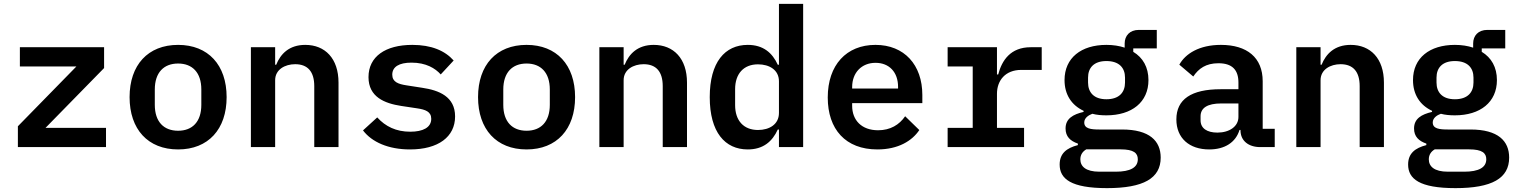

<svg xmlns="http://www.w3.org/2000/svg" viewBox="-20 -760 7842 992"><path d="M527.7 0V-99.4H215.2L517.8 -408.4V-516H82.7V-416.5H374.6L72.4 -107.6V0Z M900.2 12.1C1055.8 12.1 1150.9 -92 1150.9 -258.2C1150.9 -424 1055.8 -528.1 900.2 -528.1C744.3 -528.1 649.5 -424 649.5 -258.2C649.5 -92 744.3 12.1 900.2 12.1ZM779.8 -218.4V-297.6C779.8 -385.3 826.3 -431.8 900.2 -431.8C973.7 -431.8 1020.2 -385.3 1020.2 -297.6V-218.4C1020.2 -130.7 973.7 -84.5 900.2 -84.5C826.3 -84.5 779.8 -130.7 779.8 -218.4Z M1401.6 0V-345.5C1401.6 -401.3 1453.1 -428.3 1505 -428.3C1570 -428.3 1603.7 -389.6 1603.7 -315V0H1729V-333.1C1729 -458.1 1659.4 -528.1 1557.2 -528.1C1473.7 -528.1 1429.3 -481.2 1407 -425.4H1401.6V-516H1276.3V0Z M2098.4 12.1C2244.3 12.1 2331.3 -52.9 2331.3 -158.4C2331.3 -261 2248.2 -293.7 2161.2 -306.5L2079.5 -319.2C2038 -325.6 2006.7 -336.3 2006.7 -374.3C2006.7 -414.8 2041.9 -436.4 2106.2 -436.4C2181.1 -436.4 2229 -407 2257.1 -375.4L2323.9 -447.4C2278.8 -498.2 2208.8 -528.1 2110.4 -528.1C1971.2 -528.1 1883.9 -467.7 1883.9 -361.5C1883.9 -258.9 1967 -225.9 2052.6 -212.7L2134.9 -200.3C2177.6 -193.9 2208.1 -183.6 2208.1 -146C2208.1 -101.2 2165.1 -79.5 2099.8 -79.5C2026.3 -79.5 1971.6 -106.5 1929 -153.4L1855.5 -86.3C1901.3 -25.9 1986.5 12.1 2098.4 12.1Z M2700.6 12.1C2856.2 12.1 2951.3 -92 2951.3 -258.2C2951.3 -424 2856.2 -528.1 2700.6 -528.1C2544.7 -528.1 2449.9 -424 2449.9 -258.2C2449.9 -92 2544.7 12.1 2700.6 12.1ZM2580.3 -218.4V-297.6C2580.3 -385.3 2626.8 -431.8 2700.6 -431.8C2774.1 -431.8 2820.7 -385.3 2820.7 -297.6V-218.4C2820.7 -130.7 2774.1 -84.5 2700.6 -84.5C2626.8 -84.5 2580.3 -130.7 2580.3 -218.4Z M3202.1 0V-345.5C3202.1 -401.3 3253.6 -428.3 3305.4 -428.3C3370.4 -428.3 3404.1 -389.6 3404.1 -315V0H3529.5V-333.1C3529.5 -458.1 3459.9 -528.1 3357.6 -528.1C3274.1 -528.1 3229.8 -481.2 3207.4 -425.4H3202.1V-516H3076.7V0Z M4004.6 0H4129.6V-740.1H4004.6V-425.4H3998.6C3970.2 -487.6 3922.9 -528.1 3843.4 -528.1C3725.5 -528.1 3647 -438.9 3647 -258.2C3647 -77.1 3725.5 12.1 3843.4 12.1C3922.9 12.1 3970.2 -28.4 3998.6 -90.9H4004.6ZM3778.1 -216.6V-299.4C3778.1 -378.2 3821.4 -427.6 3896.3 -427.6C3954.9 -427.6 4004.6 -398.8 4004.6 -339.8V-176.5C4004.6 -117.2 3954.9 -88.4 3896.3 -88.4C3821.4 -88.4 3778.1 -137.8 3778.1 -216.6Z M4513.1 12.1C4621.4 12.1 4692.8 -32.7 4729.8 -88.1L4656.6 -159.4C4626.4 -115.4 4580.3 -87 4516.7 -87C4431.8 -87 4382.8 -138.8 4382.8 -213.4V-227.3H4745.4V-269.2C4745.4 -425.1 4652 -528.1 4503.2 -528.1C4353 -528.1 4256.7 -424 4256.7 -256.4C4256.7 -92 4348.7 12.1 4513.1 12.1ZM4382.8 -302.6V-310.4C4382.8 -384.2 4431.5 -435.4 4503.6 -435.4C4574.6 -435.4 4620 -386.7 4620 -311.4V-302.6Z M4876.1 0H5271V-99.4H5131V-275.6C5131 -343.8 5174 -398.8 5256.4 -398.8H5362.2V-516H5305.4C5201.3 -516 5156.6 -448.5 5137.4 -375.4H5131V-516H4876.1V-416.5H5005.7V-99.4H4876.1Z M5976.9 54.3C5976.9 -31.6 5919.7 -90.9 5777 -90.9H5660.2C5616.8 -90.9 5582 -94.8 5582 -127.1C5582 -150.6 5603.7 -164.8 5623.9 -172.2C5646 -166.2 5670.5 -164.1 5696.4 -164.1C5827.4 -164.1 5913.7 -231.9 5913.7 -346.2C5913.7 -412.6 5884.9 -462.4 5835.2 -492.2V-509.9H5956.7V-605.5H5864.3C5816.8 -605.5 5790.8 -575.3 5790.8 -535.5V-513.8C5763.1 -523.1 5731.2 -528.1 5696.4 -528.1C5566.1 -528.1 5480.1 -460.9 5480.1 -346.2C5480.1 -271 5516.7 -216.3 5578.5 -187.5V-181.8C5523.8 -169 5485.4 -147 5485.4 -96.2C5485.4 -54.3 5509.9 -31.6 5549 -18.1V-10.3C5490.1 5 5454.9 33 5454.9 90.2C5454.9 164.1 5513.5 212 5699.6 212C5887.4 212 5976.9 161.6 5976.9 54.3ZM5561.8 63.2C5561.8 40.8 5572.4 23.4 5592.3 11.7H5769.9C5837.7 11.7 5858.7 31.2 5858.7 62.9C5858.7 105.1 5820.3 127.1 5744.7 127.1H5660.5C5589.1 127.1 5561.8 99.4 5561.8 63.2ZM5601.6 -333.5V-359C5601.6 -409.4 5631.4 -444.6 5696.4 -444.6C5762.4 -444.6 5792.6 -409.4 5792.6 -359V-333.5C5792.6 -283 5762.4 -247.2 5696.4 -247.2C5631.4 -247.2 5601.6 -283 5601.6 -333.5Z M6491.1 0H6566.1V-94.5H6503.9V-340.2C6503.9 -463.1 6422.6 -528.1 6288 -528.1C6176.5 -528.1 6104.4 -482.6 6073.2 -425.8L6145.2 -364.7C6172.9 -405.9 6210.6 -433.2 6275.2 -433.2C6346.2 -433.2 6378.6 -399.1 6378.6 -333.5V-299H6286.9C6134.6 -299 6057.9 -246.8 6057.9 -143.1C6057.9 -46.2 6125 12.1 6227.6 12.1C6308.2 12.1 6364.7 -24.5 6384.2 -88.8H6389.2V-86.6C6389.2 -32.7 6430.8 0 6491.1 0ZM6182.9 -138.5V-159.1C6182.9 -202.4 6218.4 -225.5 6289.4 -225.5H6378.6V-155.9C6378.6 -106.5 6331.7 -74.9 6269.9 -74.9C6216.3 -74.9 6182.9 -96.9 6182.9 -138.5Z M6802.9 0V-345.5C6802.9 -401.3 6854.4 -428.3 6906.2 -428.3C6971.2 -428.3 7005 -389.6 7005 -315V0H7130.3V-333.1C7130.3 -458.1 7060.7 -528.1 6958.5 -528.1C6875 -528.1 6830.6 -481.2 6808.2 -425.4H6802.9V-516H6677.6V0Z M7777.3 54.3C7777.3 -31.6 7720.2 -90.9 7577.4 -90.9H7460.6C7417.3 -90.9 7382.5 -94.8 7382.5 -127.1C7382.5 -150.6 7404.1 -164.8 7424.4 -172.2C7446.4 -166.2 7470.9 -164.1 7496.8 -164.1C7627.8 -164.1 7714.1 -231.9 7714.1 -346.2C7714.1 -412.6 7685.4 -462.4 7635.7 -492.2V-509.9H7757.1V-605.5H7664.8C7617.2 -605.5 7591.3 -575.3 7591.3 -535.5V-513.8C7563.6 -523.1 7531.6 -528.1 7496.8 -528.1C7366.5 -528.1 7280.5 -460.9 7280.5 -346.2C7280.5 -271 7317.1 -216.3 7378.9 -187.5V-181.8C7324.2 -169 7285.9 -147 7285.9 -96.2C7285.9 -54.3 7310.4 -31.6 7349.4 -18.1V-10.3C7290.5 5 7255.3 33 7255.3 90.2C7255.3 164.1 7313.9 212 7500 212C7687.9 212 7777.3 161.6 7777.3 54.3ZM7362.2 63.2C7362.2 40.8 7372.9 23.4 7392.8 11.7H7570.3C7638.1 11.7 7659.1 31.2 7659.1 62.9C7659.1 105.1 7620.7 127.1 7545.1 127.1H7460.9C7389.6 127.1 7362.2 99.4 7362.2 63.2ZM7402 -333.5V-359C7402 -409.4 7431.8 -444.6 7496.8 -444.6C7562.9 -444.6 7593 -409.4 7593 -359V-333.5C7593 -283 7562.9 -247.2 7496.8 -247.2C7431.8 -247.2 7402 -283 7402 -333.5Z"/></svg>

Font: Margiela Mono SemiBold
Style: Regular
Weight: 600
Designer: Mike Abbink, Paul van der Laan, Pieter van Rosmalen
Foundry: Bold Monday
Version: Version 2.003 2021